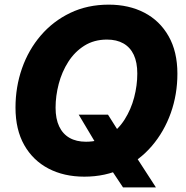

<svg xmlns="http://www.w3.org/2000/svg" viewBox="-20 -758 808 835"><path d="M322.3 -259.3H449.7L499 -181.2L560.5 -93.8L658.2 57.1H515.1L447.3 -44.9L408.2 -115.2ZM346.7 10.3Q258.3 10.3 190.9 -24.9Q123.5 -60.1 85.4 -127.2Q47.4 -194.3 47.4 -290Q47.4 -379.9 75.7 -460.7Q104 -541.5 157.5 -603.8Q210.9 -666 285.6 -701.9Q360.4 -737.8 452.6 -737.8Q540.5 -737.8 607.7 -702.9Q674.8 -668 713.1 -600.8Q751.5 -533.7 751.5 -437.5Q751.5 -347.2 722.7 -266.4Q693.8 -185.5 640.6 -123.3Q587.4 -61 512.9 -25.4Q438.5 10.3 346.7 10.3ZM354 -141.6Q410.6 -141.6 452.4 -168Q494.1 -194.3 522 -238.3Q549.8 -282.2 563.5 -334.5Q577.1 -386.7 577.1 -438Q577.1 -486.8 561.8 -519.5Q546.4 -552.2 516.8 -569.1Q487.3 -585.9 445.3 -585.9Q389.2 -585.9 346.9 -559.3Q304.7 -532.7 276.9 -489Q249 -445.3 235.4 -393.1Q221.7 -340.8 221.7 -289.6Q221.7 -241.2 237.3 -208.3Q252.9 -175.3 282.5 -158.4Q312 -141.6 354 -141.6Z"/></svg>

Font: Inter 18pt ExtraBold
Style: Italic
Weight: 800
Italic angle: -9.3988°
Designer: Rasmus Andersson
Foundry: rsms
Version: Version 4.001;git-66647c0bb